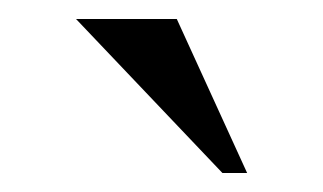

<svg xmlns="http://www.w3.org/2000/svg" viewBox="-20 -682 340 202"><path d="M166 -662 240 -500H214L60 -662Z"/></svg>

Font: Judson
Style: Regular
Weight: 400
Version: Version 20110429